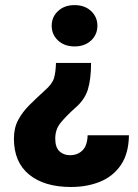

<svg xmlns="http://www.w3.org/2000/svg" viewBox="-20 -559 550 767"><path d="M369.1 -456.1Q369.1 -420.9 343.8 -397.2Q318.4 -373.5 277.8 -373.5Q237.3 -373.5 211.9 -397.2Q186.5 -420.9 186.5 -456.1Q186.5 -491.2 211.9 -514.9Q237.3 -538.6 277.8 -538.6Q318.4 -538.6 343.8 -514.9Q369.1 -491.2 369.1 -456.1ZM203.6 -307.6H343.8Q343.8 -243.7 331.1 -201.7Q318.4 -159.7 278.3 -126Q244.1 -95.2 222.4 -68.8Q200.7 -42.5 200.7 -5.4Q200.7 29.3 217.3 45.2Q233.9 61 259.8 61Q289.6 61 309.1 42.2Q328.6 23.4 330.1 -18.6H495.1Q494.1 54.2 463.1 99.9Q432.1 145.5 380.1 166.7Q328.1 188 263.7 188Q157.2 188 96.4 138.4Q35.6 88.9 35.6 -5.4Q35.6 -47.9 52.7 -79.8Q69.8 -111.8 98.1 -139.9Q126.5 -168 159.2 -197.8Q188 -222.7 195.3 -245.8Q202.6 -269 203.6 -307.6Z"/></svg>

Font: Vazirmatn RD UI Black
Style: Regular
Weight: 900
Designer: Saber Rastikerdar
Foundry: Saber Rastikerdar
Version: Version 33.003